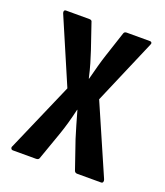

<svg xmlns="http://www.w3.org/2000/svg" viewBox="-99 -560 541 629"><g transform="rotate(20 171.5 -245.0)"><path d="M18 0Q13 0 11 -4Q9 -8 12 -13L116 -252L19 -478Q17 -483 18.5 -486.5Q20 -490 25 -490H106Q115 -490 116 -483L146 -395Q152 -377 158.5 -355Q165 -333 171 -306H172Q179 -333 185 -355Q191 -377 197 -395L226 -483Q228 -490 236 -490H317Q322 -490 323.5 -486.5Q325 -483 322 -478L226 -254L331 -13Q333 -8 331.5 -4Q330 0 325 0H242Q235 0 232 -6L198 -105Q192 -125 185 -148Q178 -171 171 -197H170Q164 -171 157.5 -148Q151 -125 144 -105L109 -6Q107 0 98 0Z"/></g></svg>

Font: Sofia Sans Extra Condensed SemiBold
Style: Regular
Weight: 600
Designer: Botio Nikoltchev, Ani Petrova
Foundry: lettersoup
Version: Version 4.101